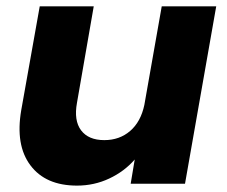

<svg xmlns="http://www.w3.org/2000/svg" viewBox="-20 -578 714 604"><path d="M660.2 -558.1 562 0H391.1L403.8 -76.2Q371.1 -38.6 323.7 -16.4Q276.4 5.9 222.2 5.9Q123.5 5.9 75.7 -57.9Q27.8 -121.6 46.9 -231.9L105 -558.1H274.9L222.2 -254.9Q211.9 -198.7 235.1 -168Q258.3 -137.2 308.1 -137.2Q356 -137.2 389.4 -166Q422.9 -194.8 434.1 -248L488.8 -558.1Z"/></svg>

Font: Poppins
Style: Bold Italic
Weight: 700
Italic angle: -10°
Designer: Ninad Kale (Devanagari), Jonny Pinhorn (Latin)
Foundry: Indian Type Foundry
Version: Version 3.200;PS 1.000;hotconv 16.6.54;makeotf.lib2.5.65590